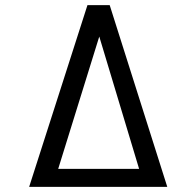

<svg xmlns="http://www.w3.org/2000/svg" viewBox="-20 -726 763 746"><path d="M319.8 -706.1H406.2L629.9 0H93.3ZM520.5 -69.8 365.7 -584 206.1 -69.8Z"/></svg>

Font: Monda
Style: Regular
Weight: 400
Designer: Vernon Adams
Foundry: Vernon Adams
Version: Version 2.100; ttfautohint (v1.8.3)